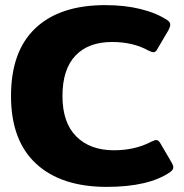

<svg xmlns="http://www.w3.org/2000/svg" viewBox="-20 -715 719 750"><path d="M23 -340Q23 -515 118.5 -605Q214 -695 391 -695Q468 -695 530 -679.5Q592 -664 634 -636Q645 -629 645 -618Q645 -611 638 -597L595 -524Q589 -511 579 -511Q573 -511 559 -518Q499 -551 418 -551Q325 -551 274.5 -497.5Q224 -444 224 -340Q224 -236 278 -182Q332 -128 425 -128Q507 -128 570 -161Q584 -168 590 -168Q599 -168 606 -156L651 -79Q657 -69 657 -61Q657 -52 645 -43Q561 15 397 15Q219 15 121 -75.5Q23 -166 23 -340Z"/></svg>

Font: Mitr SemiBold
Style: Regular
Weight: 600
Designer: Thanarat Vachiruckul
Foundry: Cadson Demak
Version: Version 1.002